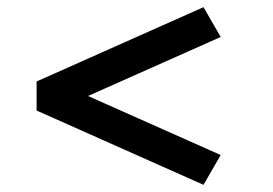

<svg xmlns="http://www.w3.org/2000/svg" viewBox="-20 -519 760 535"><path d="M547 -4 82 -211V-292L547 -499L595 -416L132 -210V-293L595 -87Z"/></svg>

Font: Lexend Tera
Style: Regular
Weight: 400
Designer: Bonnie Shaver-Troup, Thomas Jockin
Foundry: Lexend
Version: Version 1.007